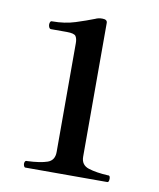

<svg xmlns="http://www.w3.org/2000/svg" viewBox="-68 -794 542 656"><g transform="rotate(10 203.5 -466.5)"><path d="M65 -193Q61 -192 58.5 -198.5Q56 -205 58 -211Q60 -217 66 -216Q112 -218 136 -226.5Q160 -235 160 -264V-642Q160 -657 154.5 -665.5Q149 -674 123 -674H68Q63 -674 60.5 -681Q58 -688 60 -695Q62 -702 68 -701Q111 -701 147 -712.5Q183 -724 211 -735Q221 -740 235 -740Q252 -740 252 -728V-264Q252 -235 279 -226.5Q306 -218 346 -216Q352 -217 353.5 -211Q355 -205 353.5 -198.5Q352 -192 346 -193Z"/></g></svg>

Font: Zen Old Mincho Black
Style: Regular
Weight: 900
Designer: Yoshimichi Ohira
Foundry: Positype
Version: Version 1.001